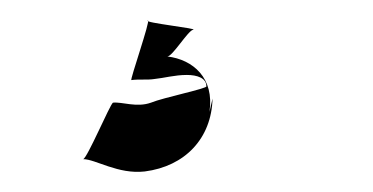

<svg xmlns="http://www.w3.org/2000/svg" viewBox="-20 45 363 187"><path d="M181 129C183 131 139 140 127 145C113 150 99 144 90 145C87 147 65 199 61 200C73 200 95 215 121 212C160 207 186 180 187 141L184 154C189 121 168 103 143 100C148 100 163 75 168 74C175 73 119 67 124 65C127 64 106 124 108 123C115 122 124 123 130 122C140 121 150 118 162 118C172 118 181 121 181 129Z"/></svg>

Font: Ugly Stick
Style: It
Weight: 400
Designer: Stig
Foundry: Cannot Into Space Fonts
Version: Version 0.99